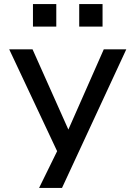

<svg xmlns="http://www.w3.org/2000/svg" viewBox="-20 -738 663 938"><path d="M171 180 279 -40V43L25 -497H139L314 -105L487 -497H597L283 180ZM367 -608V-718H481V-608ZM141 -608V-718H255V-608Z"/></svg>

Font: Nunito Sans 7pt SemiExpanded Medium
Style: Regular
Weight: 500
Width: 6
Designer: Vernon Adams
Foundry: Vernon Adams
Version: Version 3.101;gftools[0.9.27]